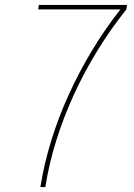

<svg xmlns="http://www.w3.org/2000/svg" viewBox="-20 -755 540 775"><path d="M143 0Q158 -94 187 -188Q216 -282 257.5 -373Q299 -464 351 -550.5Q403 -637 466 -717H134L137 -735H493L490 -717Q426 -637 373 -550.5Q320 -464 278.5 -373.5Q237 -283 207.5 -189Q178 -95 163 0Z"/></svg>

Font: Iosevka SS18 Thin
Style: Italic
Weight: 100
Italic angle: -9°
Monospace: yes
Designer: Belleve Invis
Foundry: Belleve Invis
Version: Version 25.1.1; ttfautohint (v1.8.4)